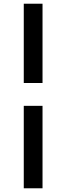

<svg xmlns="http://www.w3.org/2000/svg" viewBox="-20 -769 351 1034"><path d="M108 245V-199H209V245ZM209 -322H108V-749H209Z"/></svg>

Font: Source Serif 4
Style: Bold Italic
Weight: 700
Italic angle: -12°
Designer: Frank Grießhammer
Foundry: Adobe Systems Incorporated
Version: Version 4.004;hotconv 1.0.116;makeotfexe 2.5.65601